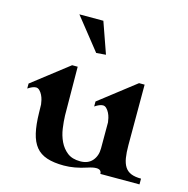

<svg xmlns="http://www.w3.org/2000/svg" viewBox="-110 -871 945 967"><g transform="rotate(15 362.5 -388.0)"><path d="M246 -509 248 -255Q249 -224 254 -188.5Q259 -153 273.5 -122.5Q288 -92 313.5 -72Q339 -52 381 -52Q422 -52 444 -77.5Q466 -103 466 -142V-278Q465 -287 462 -300Q459 -313 453 -325Q447 -337 438.5 -345.5Q430 -354 420 -354Q403 -354 378 -337V-363L566 -509H595V-193Q595 -155 599.5 -127.5Q604 -100 615.5 -82Q627 -64 647.5 -55.5Q668 -47 700 -47V-17H483H496Q496 -40 469 -40Q452 -40 425 -31Q362 -10 307 -10Q254 -10 218 -22Q182 -34 160.5 -60.5Q139 -87 129 -130Q119 -173 118 -235L117 -278Q116 -287 113 -300Q110 -313 104 -325Q98 -337 89.5 -345.5Q81 -354 71 -354Q54 -354 29 -337V-363L217 -509ZM186 -766H311L368 -604L318 -600Z"/></g></svg>

Font: CatShop
Style: Regular
Weight: 400
Designer: Peter Wiegel
Foundry: Peter Wiegel
Version: Version 1.000 2009 initial release